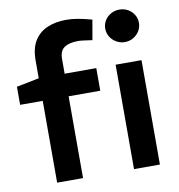

<svg xmlns="http://www.w3.org/2000/svg" viewBox="-84 -842 859 920"><g transform="rotate(-10 345.0 -382.5)"><path d="M120 0V-398H10V-486L120 -508V-594Q120 -654 143 -690.5Q166 -727 206 -744Q246 -761 298 -761Q324 -761 353 -756Q382 -751 411 -743L422 -740L405 -643L392 -645Q376 -647 362 -649Q348 -651 336 -651Q293 -651 269.5 -635Q246 -619 246 -580V-508H400V-398H246V0ZM494 0V-508H620V0ZM557 -607Q535 -607 516 -618Q497 -629 486 -647Q475 -665 475 -687Q475 -708 486 -726Q497 -744 516 -754.5Q535 -765 557 -765Q580 -765 598.5 -754.5Q617 -744 628 -726Q639 -708 639 -687Q639 -665 628 -647Q617 -629 598.5 -618Q580 -607 557 -607Z"/></g></svg>

Font: REM Medium
Style: Regular
Weight: 500
Designer: Octavio Pardo
Foundry: Ashler Design
Version: Version 1.005;gftools[0.9.28]